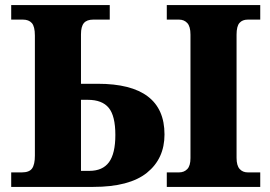

<svg xmlns="http://www.w3.org/2000/svg" viewBox="-20 -734 1061 754"><path d="M24 -57H66Q95 -57 106 -72.5Q117 -88 117 -123V-594Q117 -630 105 -643.5Q93 -657 70 -657H24V-714H411V-657H346Q321 -657 309.5 -643.5Q298 -630 298 -599V-405H364Q626 -405 626 -206Q626 -111 557 -55.5Q488 0 346 0H24ZM635 -57H683Q703 -57 715.5 -70Q728 -83 728 -113V-598Q728 -630 715.5 -643.5Q703 -657 683 -657H635V-714H1002V-657H953Q932 -657 920.5 -644Q909 -631 909 -598V-114Q909 -84 921 -70.5Q933 -57 953 -57H1002V0H635ZM331 -63Q383 -63 408 -97Q433 -131 433 -204Q433 -279 407 -310.5Q381 -342 325 -342H298V-63Z"/></svg>

Font: Noto Serif ExtraBold
Style: Regular
Weight: 800
Designer: Monotype Design Team
Foundry: Monotype Imaging Inc.
Version: Version 1.001